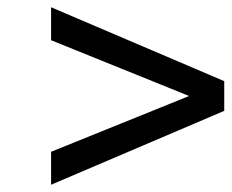

<svg xmlns="http://www.w3.org/2000/svg" viewBox="-20 -515 640 530"><path d="M121 -5V-96L502 -250L121 -404V-495L599 -291V-209Z"/></svg>

Font: Lingua Franca
Style: Bold Italic
Weight: 700
Italic angle: -13°
Version: Version 1.19